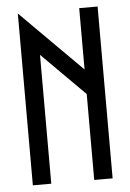

<svg xmlns="http://www.w3.org/2000/svg" viewBox="-51 -722 516 761"><g transform="rotate(-5 207.5 -342.0)"><path d="M366.2 -683.6V0H293V-341.8L122.1 -512.7V0H48.8V-683.6L293 -439.5V-683.6Z"/></g></svg>

Font: Saniretro
Style: Regular
Weight: 400
Designer: Jayvee D. Enaguas (Grand Chaos)
Version: Version 1.0 - 6/10/2013